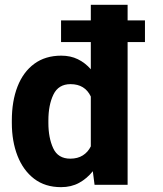

<svg xmlns="http://www.w3.org/2000/svg" viewBox="-20 -770 678 800"><path d="M29.3 -257.8V-268.1Q29.3 -348.6 53 -409.4Q76.7 -470.2 122.8 -504.2Q168.9 -538.1 235.4 -538.1Q273.9 -538.1 304.4 -523.2Q335 -508.3 358.4 -481.4V-594.7H234.4V-685.1H358.4V-750H511.7V-685.1H584V-594.7H511.7V0H374L366.7 -56.6Q342.3 -25.9 309.6 -8.1Q276.9 9.8 234.4 9.8Q168 9.8 122.3 -25.1Q76.7 -60.1 53 -120.6Q29.3 -181.2 29.3 -257.8ZM181.6 -268.1V-257.8Q181.6 -195.8 201.7 -152.3Q221.7 -108.9 272.9 -108.9Q303.7 -108.9 325.2 -122.6Q346.7 -136.2 358.4 -160.2V-367.7Q334 -419.4 273.9 -419.4Q223.6 -419.4 202.6 -376Q181.6 -332.5 181.6 -268.1Z"/></svg>

Font: Vazirmatn UI FD ExtraBold
Style: Regular
Weight: 800
Designer: Saber Rastikerdar
Foundry: Saber Rastikerdar
Version: Version 33.003